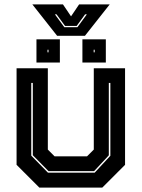

<svg xmlns="http://www.w3.org/2000/svg" viewBox="-20 -849 641 869"><path d="M158 0 55 -103V-540H196.5V-172L227 -141.5H374L404.5 -172V-540H546V-103L443 0ZM197 -67.5H408.5L479.5 -144V-473.5H472.5V-146L406 -74.5H199.5L128.5 -146.5V-473.5H121.5V-144.5ZM353 -566V-671H459V-566ZM145 -566V-671H251V-566ZM195 -612H199.5V-624H195ZM404 -612H408.5V-624H404ZM238.5 -687 126.5 -829H265L301.5 -775L338 -829H476.5L364.5 -687ZM271 -726H330.5L373 -784H365L327 -731.5H274.5L236 -784H228.5Z"/></svg>

Font: Tourney Thin ExtraBold
Style: Regular
Weight: 800
Version: Version 1.015